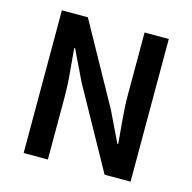

<svg xmlns="http://www.w3.org/2000/svg" viewBox="-98 -752 852 850"><g transform="rotate(15 328.0 -327.0)"><path d="M83 0V-654H202L406 -286L473 -147H477Q473 -197 467.5 -256Q462 -315 462 -370V-654H573V0H454L250 -368L183 -507H179Q183 -455 188.5 -398Q194 -341 194 -286V0Z"/></g></svg>

Font: Source Sans Pro SemiBold
Style: Regular
Weight: 600
Designer: Paul D. Hunt
Foundry: Adobe Systems Incorporated
Version: Version 2.045;hotconv 1.0.109;makeotfexe 2.5.65596